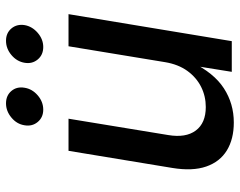

<svg xmlns="http://www.w3.org/2000/svg" viewBox="-100 -695 802 642"><g transform="rotate(-90 301.0 -374.0)"><path d="M212.4 6.8Q157.2 6.8 119.1 -16.4Q81.1 -39.6 65.2 -85.4Q49.3 -131.3 60.5 -199.2L117.7 -545.9H225.1L170.4 -212.4Q160.6 -153.8 185.5 -120.4Q210.4 -86.9 264.2 -86.9Q300.3 -86.9 331.5 -102.5Q362.8 -118.2 384.8 -148.4Q406.7 -178.7 414.1 -222.7L467.3 -545.9H574.7L484.4 0H381.8L403.3 -133.8H414.1Q377.9 -59.6 326.7 -26.4Q275.4 6.8 212.4 6.8ZM464.8 -630.4Q438.5 -630.4 423.1 -648.9Q407.7 -667.5 412.1 -692.9Q416.5 -718.8 438 -736.8Q459.5 -754.9 485.8 -754.9Q511.7 -754.9 526.9 -736.8Q542 -718.8 538.1 -692.9Q533.7 -667.5 512.2 -648.9Q490.7 -630.4 464.8 -630.4ZM255.4 -630.4Q229.5 -630.4 214.1 -648.9Q198.7 -667.5 203.1 -692.9Q207 -718.8 228.8 -736.8Q250.5 -754.9 276.4 -754.9Q302.7 -754.9 317.9 -736.8Q333 -718.8 328.6 -692.9Q324.7 -667.5 303.2 -648.9Q281.7 -630.4 255.4 -630.4Z"/></g></svg>

Font: Inter Medium
Style: Italic
Weight: 500
Italic angle: -9.3988°
Designer: Rasmus Andersson
Foundry: rsms
Version: Version 4.001;git-66647c0bb